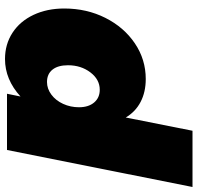

<svg xmlns="http://www.w3.org/2000/svg" viewBox="-31 -751 790 768"><g transform="rotate(90 364.0 -367.0)"><path d="M14 -229Q14 -319 51.5 -393.5Q89 -468 153.5 -511.5Q218 -555 296 -555Q348 -555 387.5 -534.5Q427 -514 450 -475L503 -742H728L580 0H355L366 -54Q298 8 216 8Q157 8 111 -22Q65 -52 39.5 -106Q14 -160 14 -229ZM409 -288Q409 -326 390 -348.5Q371 -371 339 -371Q298 -371 269.5 -333.5Q241 -296 241 -244Q241 -204 258.5 -182Q276 -160 308 -160Q335 -160 358.5 -177.5Q382 -195 395.5 -224.5Q409 -254 409 -288Z"/></g></svg>

Font: TypoPRO Montserrat
Style: Italic
Weight: 900
Italic angle: -11.3°
Designer: Julieta Ulanovsky
Foundry: Julieta Ulanovsky
Version: Version 6.001